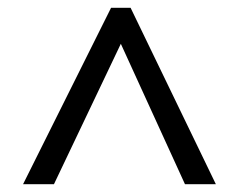

<svg xmlns="http://www.w3.org/2000/svg" viewBox="-20 -739 612 491"><path d="M39 -268 264 -719H314L532 -268H453L289 -627L118 -268Z"/></svg>

Font: Noto Sans Malayalam
Style: Regular
Weight: 400
Designer: Jelle Bosma - Monotype Design Team
Foundry: Monotype Imaging Inc.
Version: Version 2.103